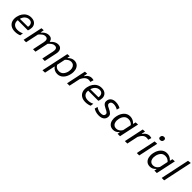

<svg xmlns="http://www.w3.org/2000/svg" viewBox="439 -2561 4576 4576"><g transform="rotate(45 2727.0 -273.5)"><path d="M276 11Q192.5 11 136.5 -24.2Q80.5 -59.5 58.5 -123Q46.5 -158 46.5 -199.5Q46.5 -233.5 54.5 -271.5Q69.5 -343 106 -396Q142.5 -449 195.5 -478Q248.5 -507 313 -507Q384 -507 428.5 -477.8Q473 -448.5 489 -398.5Q497 -372.5 497 -343.5Q497 -316 490 -286Q487 -272.5 482.5 -258Q478 -243.5 474 -231.5H131Q129.5 -217.5 129.5 -204Q129.5 -144 165 -107Q208 -61.5 290.5 -61.5Q327 -61.5 367.2 -70.8Q407.5 -80 439.5 -98L428 -20.5Q409.5 -9.5 367.2 0.8Q325 11 276 11ZM313.5 -440.5Q259 -440.5 212.5 -404Q166 -367.5 143.5 -291L415.5 -293.5L416 -295Q420.5 -315.5 420.5 -334Q420.5 -371 402 -399Q374.5 -440.5 313.5 -440.5Z M560.5 0Q572 -55.5 583 -107Q594 -158 607 -219L617.5 -269Q627.5 -317 639.8 -375.2Q652 -433.5 665.5 -496L738.5 -501L722.5 -413H731Q748.5 -434.5 775.2 -456.5Q802 -478.5 836.2 -493.2Q870.5 -508 909.5 -508Q1015.5 -508 1031 -409H1039Q1058.5 -432.5 1086.5 -455.2Q1114.5 -478 1149 -493Q1183.5 -508 1222.5 -508Q1297.5 -508 1329 -456Q1348.5 -424 1348.5 -378.5Q1348.5 -349.5 1340.5 -314.5Q1336 -293.5 1331.5 -270.5Q1326.5 -247.5 1320.5 -219Q1307 -157 1296.2 -106.2Q1285.5 -55.5 1274 0H1191.5Q1203 -55.5 1213.5 -106Q1224 -156.5 1236.5 -215.5L1254 -297Q1260 -325.5 1260 -348.5Q1260 -376 1251.5 -395Q1235.5 -430 1184 -430Q1139 -430 1102.5 -402.5Q1066 -375 1031.5 -336.5Q1030 -326 1027.5 -314.5Q1019 -275 1007 -219Q994 -158 983.5 -106.5Q972.5 -55 960.5 0H878Q889.5 -55.5 900.5 -106.5Q911 -157 923 -215.5L940.5 -297Q946.5 -326 946.5 -349Q946.5 -376 938 -395Q922 -430 871 -430Q824 -430 786.5 -401.2Q749 -372.5 713.5 -331L689 -216Q676.5 -157 665.5 -106Q654.5 -55 643 0Z M1391.5 195Q1403.5 140.5 1414.5 87Q1426 34.5 1439 -26.5L1490 -269Q1500.5 -317 1513 -375.5Q1525 -433.5 1538.5 -496L1614.5 -501L1602.5 -435H1611.5Q1639 -464.5 1678 -486.2Q1717 -508 1764.5 -508Q1837.5 -508 1881 -468.2Q1924.5 -428.5 1938.5 -363.5Q1944.5 -334 1944.5 -302Q1944.5 -264 1936 -223.5Q1913.5 -116 1851.8 -52.5Q1790 11 1699.5 11Q1649 11 1606 -10.5Q1563 -32 1538 -70.5H1530.5L1520.5 -23Q1508.5 35 1497.8 86Q1487 137 1475 192ZM1681 -64Q1753.5 -64 1795.5 -111.5Q1837.5 -159 1852.5 -230.5Q1858.5 -261 1858.5 -288.5Q1858.5 -311 1854.5 -332Q1845.5 -378 1815 -406Q1784.5 -434 1731 -434Q1693 -434 1658.2 -413.8Q1623.5 -393.5 1591.5 -356.5L1546.5 -144Q1568.5 -102.5 1601.8 -83.2Q1635 -64 1681 -64Z M2025 0Q2036 -53.5 2047.5 -105.5Q2058 -156.5 2071.5 -219L2082 -268.5Q2092 -317 2104.2 -375.2Q2116.5 -433.5 2130 -496L2203 -501L2186.5 -406.5H2194.5Q2220.5 -448.5 2248.5 -470.2Q2276.5 -492 2303.8 -500Q2331 -508 2354.5 -508Q2372 -508 2389.5 -504.8Q2407 -501.5 2420 -497L2395.5 -415.5Q2377 -420.5 2361.5 -422Q2346 -423.5 2330.5 -423.5Q2309 -423.5 2282.8 -413.8Q2256.5 -404 2227.2 -374.5Q2198 -345 2168.5 -285L2153.5 -215.5Q2141 -156.5 2130 -106Q2119 -55 2107.5 0Z M2650 11Q2566.5 11 2510.5 -24.2Q2454.5 -59.5 2432.5 -123Q2420.5 -158 2420.5 -199.5Q2420.5 -233.5 2428.5 -271.5Q2443.5 -343 2480 -396Q2516.5 -449 2569.5 -478Q2622.5 -507 2687 -507Q2758 -507 2802.5 -477.8Q2847 -448.5 2863 -398.5Q2871 -372.5 2871 -343.5Q2871 -316 2864 -286Q2861 -272.5 2856.5 -258Q2852 -243.5 2848 -231.5H2505Q2503.5 -217.5 2503.5 -204Q2503.5 -144 2539 -107Q2582 -61.5 2664.5 -61.5Q2701 -61.5 2741.2 -70.8Q2781.5 -80 2813.5 -98L2802 -20.5Q2783.5 -9.5 2741.2 0.8Q2699 11 2650 11ZM2687.5 -440.5Q2633 -440.5 2586.5 -404Q2540 -367.5 2517.5 -291L2789.5 -293.5L2790 -295Q2794.5 -315.5 2794.5 -334Q2794.5 -371 2776 -399Q2748.5 -440.5 2687.5 -440.5Z M3098.5 11Q3041.5 11 2994.8 -4.2Q2948 -19.5 2916.5 -40.5L2938.5 -115.5Q2971 -92 3009.8 -76.2Q3048.5 -60.5 3097 -60.5Q3133 -60.5 3161.8 -71Q3190.5 -81.5 3199 -117Q3201 -126 3201 -134Q3201 -157 3184 -173.5Q3160.5 -195.5 3095.5 -225Q3031.5 -254.5 3003.5 -291Q2984 -316 2984 -352.5Q2984 -369 2988 -388Q3000.5 -445.5 3046 -476.5Q3091.5 -507.5 3157.5 -507.5Q3207 -507.5 3251.2 -496Q3295.5 -484.5 3327 -465.5L3306 -393Q3275.5 -414.5 3235.2 -425.5Q3195 -436.5 3164.5 -436.5Q3148 -436.5 3128.5 -432.2Q3109 -428 3093.2 -415.2Q3077.5 -402.5 3072 -377Q3070 -368.5 3070 -361Q3070 -342 3081.5 -326.5Q3097 -305 3157 -278.5Q3225.5 -248 3261.5 -210.5Q3287.5 -183 3287.5 -141Q3287.5 -124.5 3283.5 -106Q3272.5 -52 3226.5 -20.5Q3180.5 11 3098.5 11Z M3727 0 3732 -23 3740 -61.5H3732Q3700.5 -23.5 3662 -6.2Q3623.5 11 3584.5 11Q3511 11 3467.5 -28.8Q3424 -68.5 3410.5 -133.5Q3404 -164 3404 -196.5Q3404 -233.5 3412.5 -273.5Q3435 -381 3496.8 -444.5Q3558.5 -508 3649 -508Q3702.5 -508 3746.2 -486Q3790 -464 3815.5 -432H3824.5L3840 -496L3917 -501Q3904 -442 3892.5 -386.5Q3880.5 -330.5 3867.5 -269L3815.5 -26.5Q3812.5 -13 3810 0ZM3617.5 -63Q3657 -63 3694.5 -85.2Q3732 -107.5 3760 -155.5L3805 -368Q3780 -397 3746.5 -415Q3713 -433 3668 -433Q3595 -433 3553 -385.5Q3511 -338 3496.5 -266.5Q3489.5 -235 3489.5 -206.5Q3489.5 -185 3493.5 -165.5Q3502.5 -119 3533.2 -91Q3564 -63 3617.5 -63Z M3974 0Q3985 -53.5 3996.5 -105.5Q4007 -156.5 4020.5 -219L4031 -268.5Q4041 -317 4053.2 -375.2Q4065.5 -433.5 4079 -496L4152 -501L4135.5 -406.5H4143.5Q4169.5 -448.5 4197.5 -470.2Q4225.5 -492 4252.8 -500Q4280 -508 4303.5 -508Q4321 -508 4338.5 -504.8Q4356 -501.5 4369 -497L4344.5 -415.5Q4326 -420.5 4310.5 -422Q4295 -423.5 4279.5 -423.5Q4258 -423.5 4231.8 -413.8Q4205.5 -404 4176.2 -374.5Q4147 -345 4117.5 -285L4102.5 -215.5Q4090 -156.5 4079 -106Q4068 -55 4056.5 0Z M4375.5 0Q4387 -55 4398 -106Q4409 -157 4422 -219L4432.5 -268.5Q4446.5 -336 4458 -389Q4469 -441.5 4480.5 -496L4564 -499Q4552 -442.5 4541 -390Q4529.5 -337.5 4515 -268.5L4504.5 -219Q4491.5 -157 4480.5 -106Q4469.5 -55 4458 0ZM4545 -610.5Q4518 -610.5 4504.5 -628.5Q4495 -640 4495 -658Q4495 -667 4497.5 -677.5Q4503.5 -707.5 4523.2 -720Q4543 -732.5 4570.5 -732.5Q4597.5 -732.5 4611 -713.5Q4620.5 -700.5 4620.5 -682.5Q4620.5 -674.5 4618.5 -665.5Q4612 -634.5 4592.8 -622.5Q4573.5 -610.5 4545 -610.5Z M4968 0 4973 -23 4981 -61.5H4973Q4941.5 -23.5 4903 -6.2Q4864.5 11 4825.5 11Q4752 11 4708.5 -28.8Q4665 -68.5 4651.5 -133.5Q4645 -164 4645 -196.5Q4645 -233.5 4653.5 -273.5Q4676 -381 4737.8 -444.5Q4799.5 -508 4890 -508Q4943.5 -508 4987.2 -486Q5031 -464 5056.5 -432H5065.5L5081 -496L5158 -501Q5145 -442 5133.5 -386.5Q5121.5 -330.5 5108.5 -269L5056.5 -26.5Q5053.5 -13 5051 0ZM4858.5 -63Q4898 -63 4935.5 -85.2Q4973 -107.5 5001 -155.5L5046 -368Q5021 -397 4987.5 -415Q4954 -433 4909 -433Q4836 -433 4794 -385.5Q4752 -338 4737.5 -266.5Q4730.5 -235 4730.5 -206.5Q4730.5 -185 4734.5 -165.5Q4743.5 -119 4774.2 -91Q4805 -63 4858.5 -63Z M5215 0Q5226.5 -55 5237.5 -106.5Q5248.5 -158 5261.5 -219L5319 -493Q5332.5 -555.5 5345 -615Q5357.5 -674.5 5370 -732L5454.5 -742Q5442 -681.5 5429 -620.5Q5416 -559.5 5402 -494L5344 -219Q5330.5 -156.5 5319.8 -105.8Q5309 -55 5297.5 0Z"/></g></svg>

Font: Heraclito
Style: Italic
Weight: 400
Italic angle: -12°
Designer: Kostas Bartsokas (font) & Cristiano Sobral (main changes)
Foundry: Kostas Bartsokas (font) & Cristiano Sobral (main changes)
Version: Version 1.00;July 8, 2020;FontCreator 13.0.0.2655 64-bit